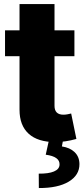

<svg xmlns="http://www.w3.org/2000/svg" viewBox="-20 -696 414 951"><path d="M348.6 -545.9V-417.5H250V-171.9Q250 -127.9 294.4 -127.9Q303.2 -127.9 314.5 -129.9Q325.7 -131.8 332.5 -133.8L358.4 -7.8Q302.7 7.8 254.4 7.8Q167.5 7.8 122.1 -33.4Q76.7 -74.7 76.7 -152.3V-417.5H4.9V-545.9H76.7V-675.8H250V-545.9ZM222.7 -2.9H292.5L286.6 29.3Q326.2 35.2 349.6 57.6Q373 80.1 373.5 116.2Q374 171.4 320.6 203.6Q267.1 235.8 172.4 235.4L171.9 164.1Q220.7 164.6 247.3 153.3Q273.9 142.1 274.9 120.1Q277.3 79.6 206.5 70.3Z"/></svg>

Font: Inter Tight ExtraBold
Style: Regular
Weight: 800
Designer: Rasmus Andersson
Foundry: rsms
Version: Version 3.004; ttfautohint (v1.8.4.7-5d5b)